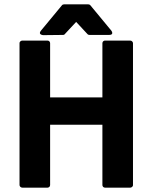

<svg xmlns="http://www.w3.org/2000/svg" viewBox="-20 -853 703 885"><path d="M70 0C70 5 75 12 83 12H199C204 12 211 8 211 0V-278H452V0C452 5 456 12 464 12H580C585 12 593 8 593 0V-654C593 -659 588 -666 580 -666H464C459 -666 452 -662 452 -654V-404H211V-654C211 -659 207 -666 199 -666H83C78 -666 70 -662 70 -654ZM269 -692C272 -692 276 -692 278 -695L331 -752L384 -695C386 -693 389 -692 393 -692H483C508 -692 493 -712 493 -712L397 -828C395 -831 391 -833 387 -833H275C271 -833 267 -831 265 -828L169 -712C153 -693 179 -691 179 -691Z"/></svg>

Font: Falling Sky
Style: Bd
Weight: 700
Designer: Paul D. Hunt
Foundry: Adobe Systems Incorporated
Version: Version 1.02